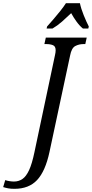

<svg xmlns="http://www.w3.org/2000/svg" viewBox="-160 -951 580 1211"><path d="M-69 240Q-92 240 -108 237Q-124 234 -140 229L-127 185Q-116 189 -100.5 191.5Q-85 194 -72 194Q-42 194 -18.5 178Q5 162 23.5 122Q42 82 57 10L187 -604Q189 -611 190 -620Q191 -629 191 -634Q191 -659 174 -666Q157 -673 131 -673H120L129 -714H387L378 -673H367Q338 -673 314.5 -660.5Q291 -648 282 -600L152 8Q126 129 74 184.5Q22 240 -69 240ZM137 -784Q154 -803 176.5 -829Q199 -855 220.5 -882Q242 -909 256 -931H344Q351 -897 368 -855Q385 -813 400 -784L397 -771H363Q342 -788 322.5 -815Q303 -842 289 -868Q261 -841 231.5 -815Q202 -789 171 -771H134Z"/></svg>

Font: Noto Serif Condensed
Style: Italic
Weight: 400
Width: 3
Italic angle: -12°
Designer: Monotype Design Team
Foundry: Monotype Imaging Inc.
Version: Version 2.014; ttfautohint (v1.8.4.7-5d5b)